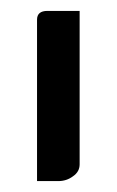

<svg xmlns="http://www.w3.org/2000/svg" viewBox="-20 -332 214 352"><path d="M47.9 0V-295.9Q47.9 -312 66.9 -312H126V-30.8Q126 -17.1 113.8 -8.8Q102.1 0 86.9 0Z"/></svg>

Font: Hhenum
Style: Regular
Weight: 400
Designer: T. Christopher White
Version: Version 1.0